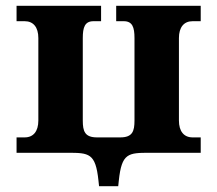

<svg xmlns="http://www.w3.org/2000/svg" viewBox="-20 -526 748 661"><path d="M265 -111V-395C265 -432 272 -453 302 -453H328V-506H37V-453H65C95 -453 112 -432 112 -395V-111C112 -74 95 -53 65 -53H37V0H212C287 0 309 1 319 96L321 115H387L389 96C399 1 421 0 496 0H671V-53H643C613 -53 596 -74 596 -111V-395C596 -432 613 -453 643 -453H671V-506H380V-453H406C436 -453 443 -432 443 -395V-111C443 -74 436 -53 394 -53H314C272 -53 265 -74 265 -111Z"/></svg>

Font: LT Superior Serif ExtraBold
Style: Regular
Weight: 800
Designer: Daniel Lyons
Foundry: LyonsType
Version: Version 2.120;FEAKit 1.0